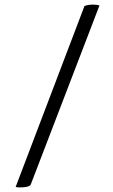

<svg xmlns="http://www.w3.org/2000/svg" viewBox="-20 -760 492 834"><path d="M347 -734Q364 -740 383 -740Q402 -740 412 -736L113 43Q105 54 66 54Q55 54 48 52Z"/></svg>

Font: Lusitana
Style: Regular
Weight: 400
Designer: Ana Paula Megda
Foundry: Ana Paula Megda
Version: Version 1.001; ttfautohint (v1.4.1)